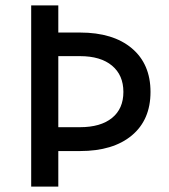

<svg xmlns="http://www.w3.org/2000/svg" viewBox="-20 -688 623 708"><path d="M195 -668V-568H275Q397 -568 466 -510Q535 -452 535 -349Q535 -246 466 -188.5Q397 -131 275 -131H195V0H95V-668ZM275 -219Q351 -219 393 -253Q435 -287 435 -349Q435 -411 393 -446Q351 -481 275 -481H195V-219Z"/></svg>

Font: Madhuban
Style: Regular
Weight: 400
Designer: jaikishan Patel
Foundry: MagicType
Version: Version 1.000